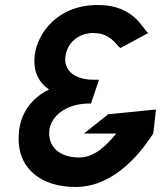

<svg xmlns="http://www.w3.org/2000/svg" viewBox="-20 -735 644 768"><path d="M376 -416C361 -416 347 -416 333 -417C264 -425 230 -464 244 -522C256 -569 296 -600 347 -603C360 -603 371 -602 382 -600C432 -588 449 -549 462 -543L573 -603C552 -615 520 -715 372 -715C205 -715 129 -597 119 -515C111 -449 135 -405 176 -377C113 -346 66 -292 56 -212C55 -207 56 -202 55 -197C46 -61 145 13 282 13C447 13 556 -144 593 -201L604 -297L413 -278L316 -201H445C414 -163 363 -105 297 -105C219 -105 173 -147 177 -209C179 -259 232 -323 344 -321Z"/></svg>

Font: Bluebird
Style: Obl
Weight: 400
Designer: Jasper
Foundry: Cannot Into Space Fonts
Version: Version 0.98